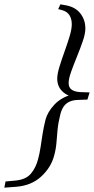

<svg xmlns="http://www.w3.org/2000/svg" viewBox="-102 -729 432 884"><path d="M310.5 -303.5 300.5 -270.5 258 -269Q235 -268.5 218.8 -261.2Q202.5 -254 192.2 -240Q182 -226 176 -203.5Q166 -163.5 163 -131.2Q160 -99 157.8 -70.5Q155.5 -42 147 -11.5Q132.5 42.5 87.5 84Q42.5 125.5 -28 131L-82 135L-76.5 106.5L-32 102.5Q17 98 40 70.8Q63 43.5 73 5Q80.5 -22.5 84.8 -51.5Q89 -80.5 94 -112Q99 -143.5 107.5 -178Q117 -213.5 148.2 -247Q179.5 -280.5 230 -294L227 -284.5Q204.5 -291.5 189.8 -304Q175 -316.5 168.2 -332.5Q161.5 -348.5 161.5 -366.5Q161.5 -388 171.5 -421Q181.5 -454 195 -491.2Q208.5 -528.5 218.5 -561.8Q228.5 -595 228.5 -617Q228.5 -641.5 217.8 -659Q207 -676.5 181.5 -683L166 -687L176 -709L199 -705Q244 -697.5 267.5 -667.8Q291 -638 291 -598Q291 -574 279.2 -539.8Q267.5 -505.5 252.5 -468.8Q237.5 -432 225.8 -399.5Q214 -367 214 -346.5Q214 -326.5 227.5 -316.5Q241 -306.5 267 -305Z"/></svg>

Font: Newsreader 24pt
Style: Italic
Weight: 400
Italic angle: -17°
Designer: Hugues Gentile
Foundry: Production Type
Version: Version 1.003